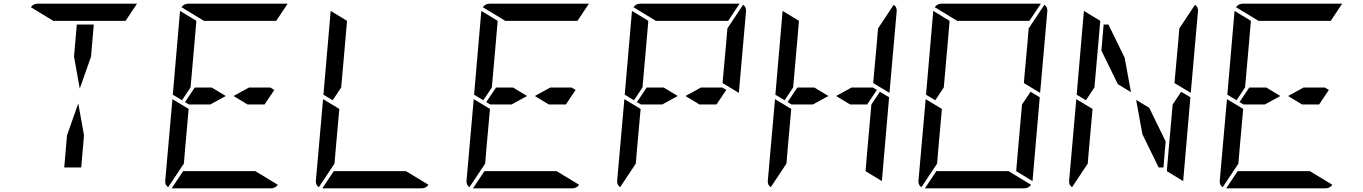

<svg xmlns="http://www.w3.org/2000/svg" viewBox="-20 -1020 7384 1040"><path d="M381 -713 396 -887H488L473 -713L412 -540ZM435 -287 420 -113H328L343 -287L404 -460ZM269 -907 147 -981Q161 -1000 184 -1000H720Q720 -1000 722 -1000L660 -907H657H626H490H398Z M1203 -500 1119 -454H1024H1004L982 -467L1035 -546H1127ZM1444 -546 1466 -533 1413 -454H1321L1245 -500L1329 -546ZM983 -218 976 -134 891 -6Q873 -18 875 -41L914 -483L1002 -430ZM1085 -907 963 -981Q977 -1000 1000 -1000H1536Q1536 -1000 1538 -1000L1476 -907H1473H1442H1306H1214ZM1363 -93 1485 -19Q1471 0 1448 0H912Q912 0 910 0L972 -93H975H1006H1142H1234ZM955 -959Q955 -959 955 -961L1044 -907L1043 -905V-895L1042 -887L1033 -782L1015 -578L1012 -546L966 -477L916 -507Z M1799 -218 1792 -134 1707 -6Q1689 -18 1691 -41L1730 -483L1818 -430ZM2179 -93 2301 -19Q2287 0 2264 0H1728Q1728 0 1726 0L1788 -93H1791H1822H1958H2050ZM1771 -959Q1771 -959 1771 -961L1860 -907L1859 -905V-895L1858 -887L1849 -782L1831 -578L1828 -546L1782 -477L1732 -507Z M2835 -500 2751 -454H2656H2636L2614 -467L2667 -546H2759ZM3076 -546 3098 -533 3045 -454H2953L2877 -500L2961 -546ZM2615 -218 2608 -134 2523 -6Q2505 -18 2507 -41L2546 -483L2634 -430ZM2717 -907 2595 -981Q2609 -1000 2632 -1000H3168Q3168 -1000 3170 -1000L3108 -907H3105H3074H2938H2846ZM2995 -93 3117 -19Q3103 0 3080 0H2544Q2544 0 2542 0L2604 -93H2607H2638H2774H2866ZM2587 -959Q2587 -959 2587 -961L2676 -907L2675 -905V-895L2674 -887L2665 -782L2647 -578L2644 -546L2598 -477L2548 -507Z M3651 -500 3567 -454H3472H3452L3430 -467L3483 -546H3575ZM3892 -546 3914 -533 3861 -454H3769L3693 -500L3777 -546ZM3431 -218 3424 -134 3339 -6Q3321 -18 3323 -41L3362 -483L3450 -430ZM4005 -994Q4023 -982 4021 -959L3982 -517L3894 -570L3897 -607L3913 -782L3920 -866ZM3533 -907 3411 -981Q3425 -1000 3448 -1000H3984Q3984 -1000 3986 -1000L3924 -907H3921H3890H3754H3662ZM3403 -959Q3403 -959 3403 -961L3492 -907L3491 -905V-895L3490 -887L3481 -782L3463 -578L3460 -546L3414 -477L3364 -507Z M4467 -500 4383 -454H4288H4268L4246 -467L4299 -546H4391ZM4708 -546 4730 -533 4677 -454H4585L4509 -500L4593 -546ZM4746 -523 4796 -493 4757 -41Q4757 -41 4757 -39L4668 -93L4669 -95V-103L4670 -113L4679 -218L4700 -454ZM4247 -218 4240 -134 4155 -6Q4137 -18 4139 -41L4178 -483L4266 -430ZM4821 -994Q4839 -982 4837 -959L4798 -517L4710 -570L4713 -607L4729 -782L4736 -866ZM4219 -959Q4219 -959 4219 -961L4308 -907L4307 -905V-895L4306 -887L4297 -782L4279 -578L4276 -546L4230 -477L4180 -507Z M5562 -523 5612 -493 5573 -41Q5573 -41 5573 -39L5484 -93L5485 -95V-103L5486 -113L5495 -218L5516 -454ZM5063 -218 5056 -134 4971 -6Q4953 -18 4955 -41L4994 -483L5082 -430ZM5637 -994Q5655 -982 5653 -959L5614 -517L5526 -570L5529 -607L5545 -782L5552 -866ZM5165 -907 5043 -981Q5057 -1000 5080 -1000H5616Q5616 -1000 5618 -1000L5556 -907H5553H5522H5386H5294ZM5443 -93 5565 -19Q5551 0 5528 0H4992Q4992 0 4990 0L5052 -93H5055H5086H5222H5314ZM5035 -959Q5035 -959 5035 -961L5124 -907L5123 -905V-895L5122 -887L5113 -782L5095 -578L5092 -546L5046 -477L4996 -507Z M5946 -746 5958 -887H5984L6072 -707L6106 -521L6035 -564ZM6378 -523 6428 -493 6389 -41Q6389 -41 6389 -39L6300 -93L6301 -95V-103L6302 -113L6311 -218L6332 -454ZM5879 -218 5872 -134 5787 -6Q5769 -18 5771 -41L5810 -483L5898 -430ZM6453 -994Q6471 -982 6469 -959L6430 -517L6342 -570L6345 -607L6361 -782L6368 -866ZM6294 -254 6282 -113H6256L6168 -293L6134 -479L6205 -436ZM5851 -959Q5851 -959 5851 -961L5940 -907L5939 -905V-895L5938 -887L5929 -782L5911 -578L5908 -546L5862 -477L5812 -507Z M6915 -500 6831 -454H6736H6716L6694 -467L6747 -546H6839ZM7156 -546 7178 -533 7125 -454H7033L6957 -500L7041 -546ZM6695 -218 6688 -134 6603 -6Q6585 -18 6587 -41L6626 -483L6714 -430ZM6797 -907 6675 -981Q6689 -1000 6712 -1000H7248Q7248 -1000 7250 -1000L7188 -907H7185H7154H7018H6926ZM7075 -93 7197 -19Q7183 0 7160 0H6624Q6624 0 6622 0L6684 -93H6687H6718H6854H6946ZM6667 -959Q6667 -959 6667 -961L6756 -907L6755 -905V-895L6754 -887L6745 -782L6727 -578L6724 -546L6678 -477L6628 -507Z"/></svg>

Font: DSEG14 Modern
Style: Italic
Weight: 400
Italic angle: -5°
Designer: Keshikan(Twitter:@keshinomi_88pro)
Version: Version 0.46